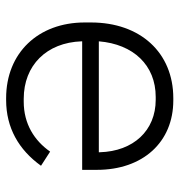

<svg xmlns="http://www.w3.org/2000/svg" viewBox="-0 -566 572 611"><g transform="rotate(90 285.5 -260.0)"><path d="M292 6H298C386 6 456 -34 507 -105L462 -134C427 -84 374 -50 303 -50H294C187 -50 115 -123 111 -234V-236H520V-283C520 -429 432 -526 299 -526H292C147 -526 51 -421 51 -264V-244C51 -96 148 6 292 6ZM111 -289C120 -399 187 -470 288 -470H297C395 -470 461 -399 464 -292V-289Z"/></g></svg>

Font: Fixel Text Light
Style: Regular
Weight: 300
Width: 4
Designer: AlfaBravo + MacPaw
Foundry: Kyrylo Tkachov, Marchela Mozhyna, Serhii Makarenko, Maria Weinstein, Zakhar Kryvoshyya
Version: Version 1.211